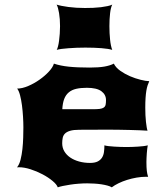

<svg xmlns="http://www.w3.org/2000/svg" viewBox="-20 -801 707 826"><path d="M53.2 -81.1Q63 -92.8 68.4 -113.8Q73.7 -134.8 76.4 -159.4Q79.1 -184.1 79.8 -209Q80.6 -233.9 80.6 -252.9Q80.6 -272.9 79.1 -298.3Q77.6 -323.7 74.5 -347.9Q71.3 -372.1 66.2 -391.6Q61 -411.1 53.7 -419.9Q75.2 -419.9 101.1 -430.9Q127 -441.9 150.1 -458.3Q173.3 -474.6 190.4 -493.2Q207.5 -511.7 211.9 -527.3Q238.8 -518.1 275.4 -514.2Q312 -510.3 366.2 -510.3Q404.3 -510.3 429.2 -514.6Q454.1 -519 469.7 -527.3Q478 -510.3 497.3 -496.6Q516.6 -482.9 539.3 -473.1Q562 -463.4 584.7 -457.8Q607.4 -452.1 622.1 -451.7Q618.2 -443.4 615 -433.6Q611.8 -423.8 609.6 -410.6Q607.4 -397.5 606.2 -379.6Q605 -361.8 605 -337.9Q605 -321.3 605.7 -305.7Q606.4 -290 607.9 -276.9Q609.4 -263.7 611.1 -253.7Q612.8 -243.7 614.7 -238.8Q602.5 -239.7 582 -240.5Q561.5 -241.2 537.1 -241.9Q512.7 -242.7 486.1 -242.9Q459.5 -243.2 435.5 -243.2Q407.2 -243.2 379.2 -242.9Q351.1 -242.7 321.3 -242.7Q296.4 -242.7 281.7 -238.3Q267.1 -233.9 259.5 -226.3Q252 -218.8 249.8 -208Q247.6 -197.3 247.6 -184.6Q247.6 -165.5 256.8 -149.9Q266.1 -134.3 282.2 -123.3Q298.3 -112.3 320.3 -106.2Q342.3 -100.1 367.2 -100.1Q387.7 -100.1 399.9 -106.2Q412.1 -112.3 418.7 -122.6Q425.3 -132.8 427.2 -146.5Q429.2 -160.2 429.2 -175.8Q435.1 -173.8 446.8 -172.4Q458.5 -170.9 472.2 -170.2Q485.8 -169.4 499.8 -168.9Q513.7 -168.5 523.9 -168.5Q534.2 -168.5 547.4 -168.9Q560.5 -169.4 573.5 -170.2Q586.4 -170.9 597.7 -172.4Q608.9 -173.8 615.7 -175.8Q614.7 -170.4 613.5 -161.4Q612.3 -152.3 611.6 -142.1Q610.8 -131.8 610.4 -121.6Q609.9 -111.3 609.9 -104.5Q609.9 -80.6 611.6 -66.2Q613.3 -51.8 617.2 -40.5H608.4Q588.4 -40.5 567.4 -36.9Q546.4 -33.2 526.9 -27.1Q507.3 -21 490.2 -12.7Q473.1 -4.4 460.9 4.9Q454.1 0.5 442.1 -2.7Q430.2 -5.9 415.8 -8.1Q401.4 -10.3 385.5 -11.2Q369.6 -12.2 355 -12.2Q337.4 -12.2 318.4 -10.7Q299.3 -9.3 282 -6.6Q264.6 -3.9 250.5 -1Q236.3 2 228.5 4.9Q224.1 -7.8 205.8 -22.9Q187.5 -38.1 163.1 -51Q138.7 -64 111.3 -72.8Q84 -81.5 61.5 -81.5Q59.1 -81.5 57.1 -81.3Q55.2 -81.1 53.2 -81.1ZM377.9 -331.1Q397.5 -331.1 408.9 -332.5Q420.4 -334 426.5 -338.4Q432.6 -342.8 434.3 -350.3Q436 -357.9 436 -370.6Q436 -394 416 -408.7Q396 -423.3 353.5 -423.3Q327.1 -423.3 308.1 -418.9Q289.1 -414.6 276.1 -403.8Q263.2 -393.1 256.3 -375.5Q249.5 -357.9 248 -331.1ZM224.1 -586.4Q227.1 -591.8 229.7 -602.1Q232.4 -612.3 234.1 -626Q235.8 -639.6 237.1 -655.8Q238.3 -671.9 238.3 -688.5Q238.3 -719.7 234.1 -744.6Q230 -769.5 223.6 -781.2Q241.2 -775.4 274.2 -771Q307.1 -766.6 345.7 -766.6Q363.3 -766.6 380.9 -767.3Q398.4 -768.1 414.1 -770Q429.7 -772 442.4 -774.7Q455.1 -777.3 462.9 -781.2Q456.5 -768.6 453.6 -743.9Q450.7 -719.2 450.7 -688.5Q450.7 -657.7 453.6 -630.1Q456.5 -602.5 462.9 -586.4Q447.3 -591.3 416.3 -593.8Q385.3 -596.2 347.2 -596.2Q328.1 -596.2 309.6 -595.5Q291 -594.7 274.7 -593.5Q258.3 -592.3 245.1 -590.6Q231.9 -588.9 224.1 -586.4Z"/></svg>

Font: Arbutus
Style: Regular
Weight: 400
Designer: Karolina Lach
Foundry: Sorkin Type Co.
Version: Version 1.002